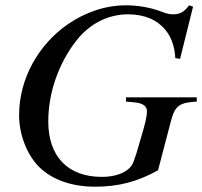

<svg xmlns="http://www.w3.org/2000/svg" viewBox="-20 -686 762 724"><path d="M722 -319H455V-303L487 -300C520 -297 534 -285 534 -267C534 -245 528 -221 508 -154C486 -77 481 -65 469 -53C447 -31 409 -19 364 -19C235 -19 162 -97 162 -228C162 -339 203 -450 268 -533C316 -594 384 -632 463 -632C525 -632 573 -611 604 -573C626 -546 639 -510 641 -467L659 -464L708 -661L693 -666C676 -642 659 -632 633 -632C622 -632 612 -633 589 -642C545 -659 496 -666 455 -666C376 -666 300 -639 235 -594C127 -519 52 -392 52 -251C52 -183 79 -106 126 -58C177 -7 252 18 339 18C427 18 499 -1 576 -44L625 -231C640 -288 657 -299 722 -303Z"/></svg>

Font: XITS
Style: Italic
Weight: 400
Italic angle: -16.33°
Designer: MicroPress Inc., with final additions and corrections provided by Coen Hoffman, Elsevier (retired)
Version: Version 1.107